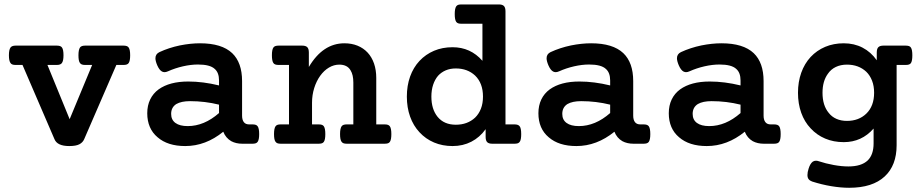

<svg xmlns="http://www.w3.org/2000/svg" viewBox="-20 -661 4237 883"><path d="M51.8 -362.3Q43 -362.3 37.4 -364.3Q31.7 -366.2 28.3 -371.1Q21 -381.3 21 -406.7Q21 -432.1 28.3 -442.4Q34.7 -451.2 51.8 -451.2H241.2Q250 -451.2 255.9 -449.2Q261.7 -447.3 265.1 -442.4Q272 -432.6 272 -406.7Q272 -380.9 264.6 -371.1Q258.3 -362.3 241.2 -362.3H198.2L300.3 -112.8L403.8 -362.3H371.6Q362.3 -362.3 356.4 -364.5Q350.6 -366.7 347.2 -372.1Q340.8 -381.3 340.8 -406.7Q340.8 -432.1 348.1 -442.9Q351.6 -447.3 357.2 -449.2Q362.8 -451.2 371.6 -451.2H547.9Q556.6 -451.2 562.5 -449.2Q568.4 -447.3 571.8 -442.4Q578.6 -432.6 578.6 -406.7Q578.6 -380.9 571.8 -371.1Q568.4 -366.2 562.5 -364.3Q556.6 -362.3 547.9 -362.3H515.1L367.2 -21Q360.8 -5.9 345.2 2.4Q329.6 10.7 298.3 10.7Q243.2 10.7 230.5 -21L83.5 -362.3Z M1141.1 -88.9Q1149.9 -88.9 1155.8 -86.9Q1161.6 -85 1165 -80.1Q1171.9 -70.3 1171.9 -44.4Q1171.9 -18.6 1165 -8.8Q1161.6 -3.9 1155.8 -2Q1149.9 0 1141.1 0H1094.2Q1065.4 0 1043.5 -11.7Q1018.1 -26.4 1006.8 -55.2Q925.8 10.7 832 10.7Q751 10.7 704.6 -29.8Q681.2 -49.3 669.2 -77.1Q657.2 -105 657.2 -140.1Q657.2 -175.8 670.7 -203.6Q684.1 -231.4 709.5 -250Q759.8 -286.1 845.7 -286.1Q913.6 -286.1 987.3 -268.1V-291Q987.3 -327.1 967.3 -344.2Q945.8 -364.3 890.6 -364.3Q857.9 -364.3 821.5 -356Q785.2 -347.7 752.4 -333Q743.7 -329.1 736.8 -329.1Q731 -329.1 725.1 -332Q712.9 -338.4 703.1 -360.8Q694.8 -380.4 694.8 -393.1Q694.8 -412.6 713.4 -421.4Q756.3 -441.4 807.1 -452.1Q856 -461.9 899.9 -461.9Q1000 -461.9 1047.9 -416.5Q1093.3 -373 1093.3 -288.1V-129.4Q1093.3 -109.9 1101.3 -99.4Q1109.4 -88.9 1125.5 -88.9ZM987.3 -179.7Q922.4 -195.8 854 -195.8Q814 -195.8 791 -182.6Q767.1 -167.5 767.1 -137.2Q767.1 -109.9 786.9 -95.5Q806.6 -81.1 843.3 -81.1Q918.9 -81.1 987.3 -141.1Z M1309.1 -362.3H1261.2Q1252.4 -362.3 1246.6 -364.3Q1240.7 -366.2 1237.3 -371.1Q1230.5 -380.9 1230.5 -406.7Q1230.5 -432.6 1237.3 -442.4Q1240.7 -447.3 1246.6 -449.2Q1252.4 -451.2 1261.2 -451.2H1369.6Q1386.2 -451.2 1393.3 -443.8Q1400.4 -436.5 1400.4 -419.4V-353Q1464.8 -461.9 1564 -461.9Q1597.2 -461.9 1624.3 -450.9Q1651.4 -439.9 1670.9 -418.9Q1689.9 -398.4 1700.2 -368.7Q1710.4 -338.9 1710.4 -302.7V-88.9H1749Q1757.8 -88.9 1763.7 -86.9Q1769.5 -85 1772.9 -80.1Q1779.8 -70.3 1779.8 -44.4Q1779.8 -19 1773.4 -9.3Q1770 -3.9 1764.2 -2Q1758.3 0 1749 0H1574.7Q1565.4 0 1559.6 -2.2Q1553.7 -4.4 1550.3 -9.8Q1543.9 -19.5 1543.9 -44.4Q1543.9 -70.3 1551.3 -80.6Q1554.7 -85 1560.3 -86.9Q1565.9 -88.9 1574.7 -88.9H1605V-281.2Q1605 -316.9 1592.3 -337.4Q1577.1 -363.8 1540.5 -363.8Q1515.6 -363.8 1492.9 -350.3Q1470.2 -336.9 1452.6 -312.5Q1435.1 -288.1 1425 -255.9Q1415 -223.6 1415 -188.5V-88.9H1445.3Q1454.6 -88.9 1460.4 -86.9Q1466.3 -85 1469.7 -79.6Q1476.1 -69.8 1476.1 -44.4Q1476.1 -18.6 1469.7 -9.3Q1466.3 -3.9 1460.4 -2Q1454.6 0 1445.3 0H1271Q1261.7 0 1255.9 -2.2Q1250 -4.4 1246.6 -9.8Q1240.2 -19 1240.2 -44.4Q1240.2 -70.3 1247.1 -80.1Q1250.5 -85 1256.1 -86.9Q1261.7 -88.9 1271 -88.9H1309.1Z M2346.2 -88.9Q2363.3 -88.9 2369.6 -80.6Q2377 -71.8 2377 -44.4Q2377 -19.5 2371.1 -10.3Q2367.7 -4.4 2361.8 -2.2Q2356 0 2346.2 0H2244.1Q2227.5 0 2220.5 -7.3Q2213.4 -14.6 2213.4 -31.7V-66.9Q2186.5 -29.3 2147.7 -9.3Q2108.9 10.7 2061.5 10.7Q2015.1 10.7 1976.3 -5.6Q1937.5 -22 1909.2 -52.7Q1880.9 -83 1866 -124.8Q1851.1 -166.5 1851.1 -216.8Q1851.1 -267.1 1866 -308.8Q1880.9 -350.6 1909.2 -380.9Q1937.5 -411.1 1976.1 -427.5Q2014.6 -443.8 2061.5 -443.8Q2144 -443.8 2198.7 -381.3V-551.8H2102.1Q2093.3 -551.8 2087.4 -553.7Q2081.5 -555.7 2078.1 -560.5Q2071.3 -570.3 2071.3 -596.2Q2071.3 -621.6 2078.1 -631.8Q2081.5 -636.7 2087.2 -638.7Q2092.8 -640.6 2102.1 -640.6H2273.9Q2290.5 -640.6 2297.6 -633.3Q2304.7 -626 2304.7 -608.9V-88.9ZM2165 -313.5Q2129.9 -346.2 2076.2 -346.2Q2050.3 -346.2 2029.8 -337.4Q2009.3 -328.6 1994.6 -312.5Q1980 -295.4 1971.9 -271Q1963.9 -246.6 1963.9 -216.8Q1963.9 -159.2 1992.2 -124Q2022 -87.4 2076.2 -87.4Q2129.9 -87.4 2165 -120.1Q2182.1 -136.7 2191.7 -161.1Q2201.2 -185.5 2201.2 -216.8Q2201.2 -278.3 2165 -313.5Z M2939.9 -88.9Q2948.7 -88.9 2954.6 -86.9Q2960.4 -85 2963.9 -80.1Q2970.7 -70.3 2970.7 -44.4Q2970.7 -18.6 2963.9 -8.8Q2960.4 -3.9 2954.6 -2Q2948.7 0 2939.9 0H2893.1Q2864.3 0 2842.3 -11.7Q2816.9 -26.4 2805.7 -55.2Q2724.6 10.7 2630.9 10.7Q2549.8 10.7 2503.4 -29.8Q2480 -49.3 2468 -77.1Q2456.1 -105 2456.1 -140.1Q2456.1 -175.8 2469.5 -203.6Q2482.9 -231.4 2508.3 -250Q2558.6 -286.1 2644.5 -286.1Q2712.4 -286.1 2786.1 -268.1V-291Q2786.1 -327.1 2766.1 -344.2Q2744.6 -364.3 2689.5 -364.3Q2656.7 -364.3 2620.4 -356Q2584 -347.7 2551.3 -333Q2542.5 -329.1 2535.6 -329.1Q2529.8 -329.1 2523.9 -332Q2511.7 -338.4 2502 -360.8Q2493.7 -380.4 2493.7 -393.1Q2493.7 -412.6 2512.2 -421.4Q2555.2 -441.4 2606 -452.1Q2654.8 -461.9 2698.7 -461.9Q2798.8 -461.9 2846.7 -416.5Q2892.1 -373 2892.1 -288.1V-129.4Q2892.1 -109.9 2900.1 -99.4Q2908.2 -88.9 2924.3 -88.9ZM2786.1 -179.7Q2721.2 -195.8 2652.8 -195.8Q2612.8 -195.8 2589.8 -182.6Q2565.9 -167.5 2565.9 -137.2Q2565.9 -109.9 2585.7 -95.5Q2605.5 -81.1 2642.1 -81.1Q2717.8 -81.1 2786.1 -141.1Z M3539.6 -88.9Q3548.3 -88.9 3554.2 -86.9Q3560.1 -85 3563.5 -80.1Q3570.3 -70.3 3570.3 -44.4Q3570.3 -18.6 3563.5 -8.8Q3560.1 -3.9 3554.2 -2Q3548.3 0 3539.6 0H3492.7Q3463.9 0 3441.9 -11.7Q3416.5 -26.4 3405.3 -55.2Q3324.2 10.7 3230.5 10.7Q3149.4 10.7 3103 -29.8Q3079.6 -49.3 3067.6 -77.1Q3055.7 -105 3055.7 -140.1Q3055.7 -175.8 3069.1 -203.6Q3082.5 -231.4 3107.9 -250Q3158.2 -286.1 3244.1 -286.1Q3312 -286.1 3385.7 -268.1V-291Q3385.7 -327.1 3365.7 -344.2Q3344.2 -364.3 3289.1 -364.3Q3256.3 -364.3 3220 -356Q3183.6 -347.7 3150.9 -333Q3142.1 -329.1 3135.3 -329.1Q3129.4 -329.1 3123.5 -332Q3111.3 -338.4 3101.6 -360.8Q3093.3 -380.4 3093.3 -393.1Q3093.3 -412.6 3111.8 -421.4Q3154.8 -441.4 3205.6 -452.1Q3254.4 -461.9 3298.3 -461.9Q3398.4 -461.9 3446.3 -416.5Q3491.7 -373 3491.7 -288.1V-129.4Q3491.7 -109.9 3499.8 -99.4Q3507.8 -88.9 3523.9 -88.9ZM3385.7 -179.7Q3320.8 -195.8 3252.4 -195.8Q3212.4 -195.8 3189.5 -182.6Q3165.5 -167.5 3165.5 -137.2Q3165.5 -109.9 3185.3 -95.5Q3205.1 -81.1 3241.7 -81.1Q3317.4 -81.1 3385.7 -141.1Z M4103.5 6.8Q4103.5 99.6 4048.8 150.4Q3992.7 202.6 3885.3 202.6Q3847.2 202.6 3803.2 195.3Q3759.3 188 3714.8 173.8Q3704.1 169.9 3698.7 162.8Q3693.4 155.8 3693.4 144Q3693.4 130.9 3698.7 114.7Q3705.6 91.8 3717.8 82.5Q3724.6 78.1 3732.4 78.1Q3738.8 78.1 3744.1 80.1Q3777.8 91.3 3814.5 97.9Q3851.1 104.5 3881.8 104.5Q3941.4 104.5 3970.7 76.7Q3997.6 50.3 3997.6 -1.5V-69.8Q3942.9 -7.3 3860.4 -7.3Q3813.5 -7.3 3774.9 -23.7Q3736.3 -40 3708 -70.8Q3679.7 -100.6 3664.8 -142.3Q3649.9 -184.1 3649.9 -234.4Q3649.9 -284.2 3664.8 -326.2Q3679.7 -368.2 3708 -398.9Q3736.3 -429.2 3775.1 -445.6Q3814 -461.9 3860.4 -461.9Q3908.2 -461.9 3946.8 -441.9Q3985.4 -421.9 4012.2 -383.8V-419.4Q4012.2 -436.5 4019.3 -443.8Q4026.4 -451.2 4043 -451.2H4145Q4154.3 -451.2 4160.2 -449.2Q4166 -447.3 4169.4 -441.9Q4175.8 -432.1 4175.8 -406.7Q4175.8 -380.9 4169.4 -371.1Q4166 -366.2 4160.2 -364.3Q4154.3 -362.3 4145 -362.3H4103.5ZM3963.9 -331.1Q3928.7 -363.8 3875 -363.8Q3846.2 -363.8 3823.7 -353Q3801.3 -342.3 3787.1 -321.3Q3762.7 -287.6 3762.7 -234.4Q3762.7 -175.8 3791.5 -141.6Q3805.7 -123.5 3826.9 -114.3Q3848.1 -105 3875 -105Q3929.2 -105 3963.9 -138.2Q4000 -172.9 4000 -234.4Q4000 -265.6 3990.5 -290Q3981 -314.5 3963.9 -331.1Z"/></svg>

Font: Courier Prime SemiBold
Style: Regular
Weight: 600
Designer: Alan Dague-Greene
Foundry: Quote-Unquote Apps
Version: Version 1.202